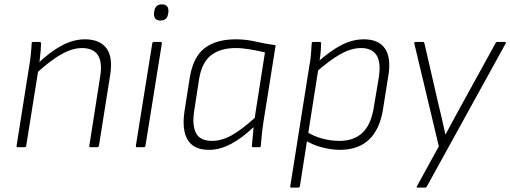

<svg xmlns="http://www.w3.org/2000/svg" viewBox="-20 -674 2336 879"><path d="M394 0Q387 0 389 -7L439 -326Q459 -454 355 -454Q324 -454 290.5 -440Q257 -426 220.5 -399.5Q184 -373 142 -335L150 -380Q204 -433 259 -463.5Q314 -494 369 -494Q436 -494 467 -453.5Q498 -413 484 -328L433 -7Q431 0 425 0ZM61 0Q55 0 56 -7L113 -367Q118 -394 121 -424Q124 -454 125 -476Q125 -482 132 -482H162Q167 -482 168 -476Q168 -463 166.5 -445.5Q165 -428 163 -410Q161 -392 159 -376L157 -363L100 -7Q99 -3 97.5 -1.5Q96 0 92 0Z M607 0Q601 0 602 -7L677 -475Q678 -482 685 -482H714Q722 -482 721 -475L646 -7Q645 0 638 0ZM715 -580Q698 -580 691 -589Q684 -598 685 -613L686 -621Q688 -637 696.5 -645.5Q705 -654 722 -654Q738 -654 745 -645Q752 -636 751 -621L750 -613Q748 -597 739.5 -588.5Q731 -580 715 -580Z M938 12Q889 12 861.5 -9Q834 -30 825 -70.5Q816 -111 825 -167L849 -320Q865 -415 918 -454.5Q971 -494 1059 -494Q1106 -494 1148.5 -484Q1191 -474 1242 -467L1186 -115Q1181 -81 1178.5 -55.5Q1176 -30 1174 -6Q1174 0 1168 0H1139Q1133 0 1133 -6Q1135 -26 1137 -48Q1139 -70 1141 -92Q1086 -40 1035.5 -14Q985 12 938 12ZM951 -29Q995 -29 1040.5 -54.5Q1086 -80 1146 -134L1193 -434Q1160 -442 1124.5 -448Q1089 -454 1059 -454Q990 -454 947.5 -422Q905 -390 892 -315L869 -166Q859 -100 877.5 -64.5Q896 -29 951 -29Z M1536 12Q1497 12 1453.5 0.5Q1410 -11 1377 -32L1382 -72Q1416 -50 1455.5 -39.5Q1495 -29 1534 -29Q1599 -29 1638 -65Q1677 -101 1690 -175L1714 -318Q1725 -388 1704 -421Q1683 -454 1633 -454Q1589 -454 1540 -427Q1491 -400 1425 -342L1432 -388Q1493 -442 1543.5 -468Q1594 -494 1646 -494Q1714 -494 1743 -451Q1772 -408 1757 -322L1733 -171Q1718 -80 1668.5 -34Q1619 12 1536 12ZM1314 185Q1308 185 1309 178L1396 -371Q1401 -396 1403.5 -423.5Q1406 -451 1407 -475Q1407 -482 1414 -482H1444Q1450 -482 1450 -476Q1450 -463 1449 -447.5Q1448 -432 1446 -416Q1444 -400 1441 -388L1438 -362L1353 178Q1352 185 1345 185Z M1892 185Q1885 185 1889 178L1989 -4L1877 -474Q1875 -482 1883 -482H1916Q1922 -482 1923 -476L1986 -202Q1995 -167 2003 -131Q2011 -95 2019 -59H2020Q2039 -94 2058 -129.5Q2077 -165 2096 -199L2249 -477Q2251 -480 2253 -481Q2255 -482 2258 -482H2291Q2294 -482 2295.5 -480Q2297 -478 2295 -475L1934 180Q1931 185 1925 185Z"/></svg>

Font: Sofia Sans ExtraLight
Style: Italic
Weight: 250
Italic angle: -9°
Version: Version 4.100-B